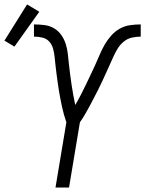

<svg xmlns="http://www.w3.org/2000/svg" viewBox="-87 -845 654 865"><path d="M163 0 212 -294Q206 -311 201 -329Q196 -347 192 -365.5Q188 -384 184.5 -402.5Q181 -421 178 -439.5Q175 -458 172.5 -476.5Q170 -495 167.5 -513.5Q165 -532 163 -551Q161 -570 159 -589Q157 -608 152 -626Q147 -644 135 -657.5Q123 -671 104.5 -675.5Q86 -680 66 -680V-735Q90 -735 113.5 -732Q137 -729 156.5 -717.5Q176 -706 189 -687.5Q202 -669 209 -647.5Q216 -626 218.5 -602.5Q221 -579 223.5 -556Q226 -533 229 -509.5Q232 -486 235.5 -463Q239 -440 243 -417.5Q247 -395 252 -372Q265 -394 276.5 -416.5Q288 -439 299 -461.5Q310 -484 320.5 -506.5Q331 -529 341.5 -551.5Q352 -574 361.5 -597Q371 -620 383.5 -642Q396 -664 413 -683.5Q430 -703 452 -715.5Q474 -728 498.5 -731.5Q523 -735 547 -735V-680Q527 -680 507 -675.5Q487 -671 470.5 -657.5Q454 -644 443 -626Q432 -608 423.5 -589Q415 -570 406.5 -551Q398 -532 389.5 -513.5Q381 -495 372.5 -476.5Q364 -458 354.5 -439.5Q345 -421 335.5 -402.5Q326 -384 316 -365.5Q306 -347 295.5 -329Q285 -311 273 -294L224 0ZM-22 -635 -67 -662 35 -825 90 -792Z"/></svg>

Font: Iosevka SS04 Light
Style: Italic
Weight: 300
Italic angle: -9°
Monospace: yes
Designer: Belleve Invis
Foundry: Belleve Invis
Version: Version 19.0.0; ttfautohint (v1.8.4)